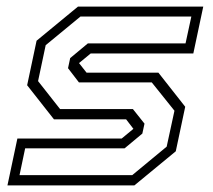

<svg xmlns="http://www.w3.org/2000/svg" viewBox="-20 -560 642 580"><path d="M2.5 0 32.5 -141.5H347.5L384.5 -172L384 -169.5L361 -199.5H143L62 -302.5L90.5 -437L215.5 -540H594L564 -398.5H254L217 -368L217.5 -371L241.5 -340.5H458.5L539.5 -237.5L511 -103L386 0ZM39 -31H379.5L483.5 -117L507 -225.5L438.5 -311H218.5L185.5 -354L192 -384.5L245.5 -429H540.5L558 -510H223L118 -423.5L95 -315L161.5 -230.5H381.5L416.5 -186.5L410 -156.5L356.5 -112H56Z"/></svg>

Font: Tourney Light
Style: Italic
Weight: 300
Italic angle: -12°
Version: Version 1.015